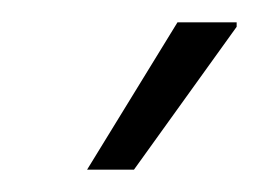

<svg xmlns="http://www.w3.org/2000/svg" viewBox="-20 -743 232 172"><path d="M58 -591 139 -723H192V-719L100 -591Z"/></svg>

Font: Archivo ExtraCondensed ExtraLight
Style: Italic
Weight: 250
Width: 2
Italic angle: -10°
Designer: Hector Gatti
Foundry: Omnibus-Type
Version: Version 2.001